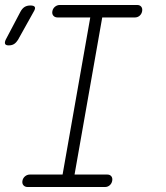

<svg xmlns="http://www.w3.org/2000/svg" viewBox="-46 -750 666 770"><path d="M26 -590Q19 -579 10.5 -573.5Q2 -568 -11 -568Q-23 -568 -25.5 -574Q-28 -580 -23 -591L36 -703Q43 -716 52.5 -722Q62 -728 76 -728Q90 -728 93.5 -722Q97 -716 89 -703ZM253 -50H384Q395 -50 400.5 -43Q406 -36 404 -25Q402 -14 394 -7Q386 0 375 0H65Q54 0 48 -7Q42 -14 44 -25Q46 -36 54.5 -43Q63 -50 74 -50H205L316 -680H185Q174 -680 168 -687Q162 -694 164 -705Q166 -716 174.5 -723Q183 -730 194 -730H504Q515 -730 520.5 -723Q526 -716 524 -705Q522 -694 514 -687Q506 -680 495 -680H364Z"/></svg>

Font: Maple Mono Thin
Style: Italic
Weight: 250
Italic angle: -10°
Monospace: yes
Designer: subframe7536
Version: Version 7.000